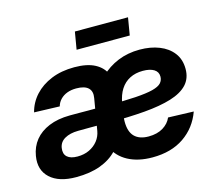

<svg xmlns="http://www.w3.org/2000/svg" viewBox="-103 -844 1110 985"><g transform="rotate(-15 452.0 -351.5)"><path d="M186.5 8.3Q95.2 8.3 48.6 -34.7Q2 -77.6 14.2 -150.4Q22 -197.8 49.8 -232.2Q77.6 -266.6 124.5 -286.1Q171.4 -305.7 236.3 -306.2Q262.2 -306.2 286.6 -306.2Q311 -306.2 337.4 -305.9Q363.8 -305.7 394.5 -306.2L382.8 -219.2Q351.6 -219.2 319.1 -219.2Q286.6 -219.2 255.9 -218.8Q213.4 -218.3 185.5 -202.4Q157.7 -186.5 152.8 -155.8Q147.9 -124.5 165.8 -108.4Q183.6 -92.3 220.2 -92.3Q255.9 -92.3 283.4 -105.5Q311 -118.7 328.9 -141.4Q346.7 -164.1 351.6 -192.4L379.9 -359.9Q386.2 -395 366.7 -413.3Q347.2 -431.6 303.2 -431.6Q276.4 -431.6 254.9 -423.6Q233.4 -415.5 218.8 -400.4Q204.1 -385.3 198.2 -364.3L63 -368.7Q75.7 -418.5 110.6 -456.8Q145.5 -495.1 199.2 -517.1Q252.9 -539.1 321.8 -539.1Q389.2 -539.1 430.7 -517.1Q472.2 -495.1 488.3 -455.6Q504.4 -416 496.1 -364.3L461.9 -160.2L453.6 -157.2Q439.5 -106.4 404.8 -69.3Q370.1 -32.2 315.7 -12Q261.2 8.3 186.5 8.3ZM591.3 11.7Q515.1 11.7 461.4 -17.1Q407.7 -45.9 382.6 -101.8Q357.4 -157.7 365.2 -239.7Q371.1 -307.1 395.5 -362.1Q419.9 -417 460.2 -456.8Q500.5 -496.6 553.2 -518.1Q606 -539.6 668.5 -539.6Q726.6 -539.6 772.5 -521.5Q818.4 -503.4 845 -468.5Q871.6 -433.6 871.6 -383.3Q871.6 -333 841.6 -300.8Q811.5 -268.6 753.4 -250.7Q695.3 -232.9 611.3 -225.8Q527.3 -218.8 418.5 -218.8L432.6 -305.7Q526.4 -305.7 585.7 -309.6Q645 -313.5 678 -322Q710.9 -330.6 723.9 -344.7Q736.8 -358.9 736.8 -378.9Q736.8 -403.8 715.6 -417Q694.3 -430.2 656.7 -430.2Q617.2 -430.2 587.2 -414.8Q557.1 -399.4 538.1 -369.9Q519 -340.3 511.7 -296.9Q509.3 -281.7 506.3 -263.9Q503.4 -246.1 501.5 -230Q499.5 -213.9 499.5 -202.6Q499.5 -148.4 525.1 -122.8Q550.8 -97.2 599.6 -97.2Q645 -97.2 676.3 -116.2Q707.5 -135.3 720.2 -165.5L855.5 -161.1Q826.7 -81.1 759 -34.7Q691.4 11.7 591.3 11.7ZM654.8 -715.3 639.2 -622.6H356.9L372.6 -715.3Z"/></g></svg>

Font: Inter 24pt
Style: Bold Italic
Weight: 700
Italic angle: -9.3988°
Version: Version 4.001;git-66647c0bb